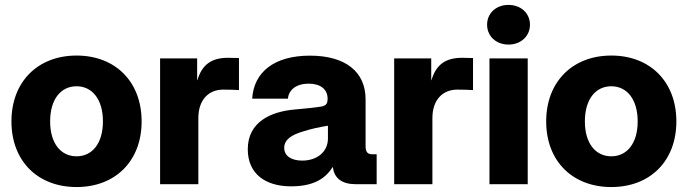

<svg xmlns="http://www.w3.org/2000/svg" viewBox="-20 -755 2819 787"><path d="M293.9 11.7C453.1 11.7 560.5 -95.2 560.5 -257.3C560.5 -419.9 453.1 -527.3 293.9 -527.3C134.8 -527.3 26.9 -419.9 26.9 -257.3C26.9 -94.7 134.8 11.7 293.9 11.7ZM293.9 -114.3C230 -114.3 185.5 -166.5 185.5 -257.3C185.5 -349.1 230 -401.4 293.9 -401.4C357.4 -401.4 401.9 -348.6 401.9 -257.3C401.9 -166.5 357.4 -114.3 293.9 -114.3Z M636.2 0H793V-271C793 -346.2 835.4 -387.7 895 -387.7C919.4 -387.7 948.2 -386.7 959.5 -385.7V-517.1C946.8 -517.6 932.6 -518.1 915 -518.1C846.7 -518.1 808.1 -490.2 789.1 -426.3H788.1V-515.6H636.2Z M1172.9 8.8C1257.3 8.8 1310.5 -17.6 1342.8 -69.3H1344.7C1349.6 -24.4 1382.3 0 1437.5 0H1523.9V-122.6H1506.3C1486.8 -122.6 1478.5 -131.8 1478.5 -155.8V-348.1C1478.5 -460.4 1396.5 -526.9 1250.5 -526.9C1104.5 -526.9 1020.5 -460 1013.7 -350.6H1160.2C1163.6 -387.7 1195.3 -412.1 1245.6 -412.1C1293.5 -412.1 1322.8 -388.7 1322.8 -351.1C1322.8 -332.5 1318.8 -322.8 1297.9 -318.4C1275.9 -314.5 1232.9 -310.1 1189 -306.2C1090.3 -297.9 995.6 -255.4 995.6 -143.1C995.6 -41 1069.8 8.8 1172.9 8.8ZM1218.8 -96.7C1174.3 -96.7 1145 -115.7 1145 -148.9C1145 -184.1 1177.7 -203.1 1222.7 -216.3C1257.8 -227.5 1289.1 -233.9 1324.2 -239.7V-187C1324.2 -133.8 1280.8 -96.7 1218.8 -96.7Z M1595.7 0H1752.4V-271C1752.4 -346.2 1794.9 -387.7 1854.5 -387.7C1878.9 -387.7 1907.7 -386.7 1918.9 -385.7V-517.1C1906.2 -517.6 1892.1 -518.1 1874.5 -518.1C1806.2 -518.1 1767.6 -490.2 1748.5 -426.3H1747.6V-515.6H1595.7Z M1986.3 0H2143.1V-515.6H1986.3ZM2064.5 -572.3C2115.2 -572.3 2152.3 -606.9 2152.3 -653.8C2152.3 -700.7 2115.2 -734.9 2064.5 -734.9C2013.2 -734.9 1976.6 -700.7 1976.6 -653.8C1976.6 -606.9 2013.2 -572.3 2064.5 -572.3Z M2485.8 11.7C2645 11.7 2752.4 -95.2 2752.4 -257.3C2752.4 -419.9 2645 -527.3 2485.8 -527.3C2326.7 -527.3 2218.8 -419.9 2218.8 -257.3C2218.8 -94.7 2326.7 11.7 2485.8 11.7ZM2485.8 -114.3C2421.9 -114.3 2377.4 -166.5 2377.4 -257.3C2377.4 -349.1 2421.9 -401.4 2485.8 -401.4C2549.3 -401.4 2593.8 -348.6 2593.8 -257.3C2593.8 -166.5 2549.3 -114.3 2485.8 -114.3Z"/></svg>

Font: Raveo Display
Style: Bold
Weight: 700
Designer: Jakub Foglar, Rasmus Andersson (Inter)
Foundry: Jakubfoglar.com
Version: Version 1.100;Glyphs 3.2.3 (3260)